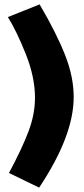

<svg xmlns="http://www.w3.org/2000/svg" viewBox="-20 -792 382 878"><path d="M317 -348Q317 -171 159 66L21 -1Q81 -113 110.5 -191.5Q140 -270 140 -345Q140 -439 98 -544.5Q56 -650 16 -714L161 -772Q237 -643 277 -542Q317 -441 317 -348Z"/></svg>

Font: Raleway
Style: Heavy
Weight: 900
Designer: Matt McInerney, Pablo Impallari, Rodrigo Fuenzalida
Foundry: Matt McInerney, Pablo Impallari, Rodrigo Fuenzalida
Version: Version 2.001